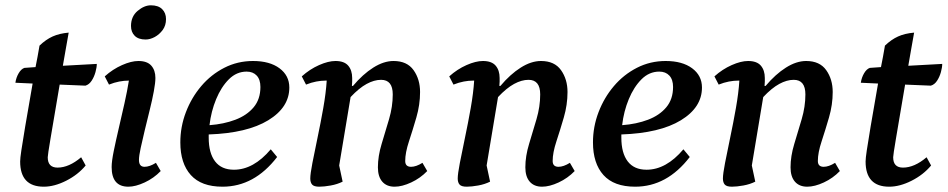

<svg xmlns="http://www.w3.org/2000/svg" viewBox="-20 -692 3573 724"><path d="M145 12Q56 12 56 -83Q56 -95 60.5 -125Q65 -155 75 -215Q85 -275 103 -377L38 -380Q41 -400 50.5 -416Q60 -432 72 -436L114 -439Q118 -457 121.5 -477.5Q125 -498 129 -520Q153 -543 178.5 -554.5Q204 -566 239 -569Q233 -535 227.5 -504Q222 -473 217 -444L345 -451Q345 -438 340 -420Q335 -402 325.5 -387.5Q316 -373 302 -369L205 -373Q181 -232 170.5 -169.5Q160 -107 160 -99Q160 -60 197 -60Q240 -60 286 -99L303 -68Q274 -33 229.5 -10.5Q185 12 145 12Z M464 12Q401 12 401 -62Q401 -84 409 -123Q417 -162 428 -209Q439 -256 449.5 -303Q460 -350 466 -388H464Q448 -388 429.5 -384.5Q411 -381 391 -373L375 -404Q405 -431 440 -446.5Q475 -462 502 -462Q535 -462 550.5 -444.5Q566 -427 566 -398Q566 -380 560 -347.5Q554 -315 544.5 -277Q535 -239 526 -201.5Q517 -164 510.5 -134Q504 -104 504 -89Q504 -63 525 -63Q544 -63 568 -78L586 -47Q560 -20 525.5 -4Q491 12 464 12ZM529 -543Q502 -543 488 -557Q474 -571 474 -594Q474 -630 499 -651Q524 -672 549 -672Q577 -672 591.5 -657.5Q606 -643 606 -620Q606 -596 593.5 -579Q581 -562 563.5 -552.5Q546 -543 529 -543Z M819 12Q739 12 699.5 -32Q660 -76 660 -155Q660 -214 681 -269Q702 -324 739 -367.5Q776 -411 826 -436.5Q876 -462 934 -462Q997 -462 1034 -434.5Q1071 -407 1071 -362Q1071 -287 991.5 -238.5Q912 -190 767 -185Q767 -179 767 -173Q767 -115 791 -83.5Q815 -52 862 -52Q936 -52 1001 -129L1025 -100Q939 12 819 12ZM910 -422Q872 -422 843 -393Q814 -364 795 -318Q776 -272 770 -220Q824 -224 867.5 -240.5Q911 -257 936.5 -287.5Q962 -318 962 -364Q962 -392 948 -407Q934 -422 910 -422Z M1184 12Q1164 12 1157 4Q1150 -4 1150 -19Q1150 -36 1158 -77.5Q1166 -119 1177.5 -173.5Q1189 -228 1199 -284.5Q1209 -341 1212 -388H1207Q1191 -388 1172.5 -384.5Q1154 -381 1134 -373L1118 -404Q1148 -431 1183 -446.5Q1218 -462 1245 -462Q1278 -462 1293 -444.5Q1308 -427 1308 -398Q1308 -391 1308 -384Q1308 -377 1307 -368H1311Q1348 -412 1387.5 -437Q1427 -462 1464 -462Q1515 -462 1539.5 -427.5Q1564 -393 1564 -345Q1564 -297 1550 -249Q1536 -201 1522 -158.5Q1508 -116 1508 -85Q1508 -63 1530 -63Q1549 -63 1573 -78L1591 -47Q1565 -20 1530.5 -4Q1496 12 1468 12Q1438 12 1421.5 -7Q1405 -26 1405 -61Q1405 -103 1419 -149Q1433 -195 1447 -242.5Q1461 -290 1461 -336Q1461 -391 1417 -391Q1391 -391 1362.5 -375.5Q1334 -360 1302 -326L1259 -68L1272 -7Q1252 3 1227 7.5Q1202 12 1184 12Z M1740 12Q1720 12 1713 4Q1706 -4 1706 -19Q1706 -36 1714 -77.5Q1722 -119 1733.5 -173.5Q1745 -228 1755 -284.5Q1765 -341 1768 -388H1763Q1747 -388 1728.5 -384.5Q1710 -381 1690 -373L1674 -404Q1704 -431 1739 -446.5Q1774 -462 1801 -462Q1834 -462 1849 -444.5Q1864 -427 1864 -398Q1864 -391 1864 -384Q1864 -377 1863 -368H1867Q1904 -412 1943.5 -437Q1983 -462 2020 -462Q2071 -462 2095.5 -427.5Q2120 -393 2120 -345Q2120 -297 2106 -249Q2092 -201 2078 -158.5Q2064 -116 2064 -85Q2064 -63 2086 -63Q2105 -63 2129 -78L2147 -47Q2121 -20 2086.5 -4Q2052 12 2024 12Q1994 12 1977.5 -7Q1961 -26 1961 -61Q1961 -103 1975 -149Q1989 -195 2003 -242.5Q2017 -290 2017 -336Q2017 -391 1973 -391Q1947 -391 1918.5 -375.5Q1890 -360 1858 -326L1815 -68L1828 -7Q1808 3 1783 7.5Q1758 12 1740 12Z M2375 12Q2295 12 2255.5 -32Q2216 -76 2216 -155Q2216 -214 2237 -269Q2258 -324 2295 -367.5Q2332 -411 2382 -436.5Q2432 -462 2490 -462Q2553 -462 2590 -434.5Q2627 -407 2627 -362Q2627 -287 2547.5 -238.5Q2468 -190 2323 -185Q2323 -179 2323 -173Q2323 -115 2347 -83.5Q2371 -52 2418 -52Q2492 -52 2557 -129L2581 -100Q2495 12 2375 12ZM2466 -422Q2428 -422 2399 -393Q2370 -364 2351 -318Q2332 -272 2326 -220Q2380 -224 2423.5 -240.5Q2467 -257 2492.5 -287.5Q2518 -318 2518 -364Q2518 -392 2504 -407Q2490 -422 2466 -422Z M2740 12Q2720 12 2713 4Q2706 -4 2706 -19Q2706 -36 2714 -77.5Q2722 -119 2733.5 -173.5Q2745 -228 2755 -284.5Q2765 -341 2768 -388H2763Q2747 -388 2728.5 -384.5Q2710 -381 2690 -373L2674 -404Q2704 -431 2739 -446.5Q2774 -462 2801 -462Q2834 -462 2849 -444.5Q2864 -427 2864 -398Q2864 -391 2864 -384Q2864 -377 2863 -368H2867Q2904 -412 2943.5 -437Q2983 -462 3020 -462Q3071 -462 3095.5 -427.5Q3120 -393 3120 -345Q3120 -297 3106 -249Q3092 -201 3078 -158.5Q3064 -116 3064 -85Q3064 -63 3086 -63Q3105 -63 3129 -78L3147 -47Q3121 -20 3086.5 -4Q3052 12 3024 12Q2994 12 2977.5 -7Q2961 -26 2961 -61Q2961 -103 2975 -149Q2989 -195 3003 -242.5Q3017 -290 3017 -336Q3017 -391 2973 -391Q2947 -391 2918.5 -375.5Q2890 -360 2858 -326L2815 -68L2828 -7Q2808 3 2783 7.5Q2758 12 2740 12Z M3333 12Q3244 12 3244 -83Q3244 -95 3248.5 -125Q3253 -155 3263 -215Q3273 -275 3291 -377L3226 -380Q3229 -400 3238.5 -416Q3248 -432 3260 -436L3302 -439Q3306 -457 3309.5 -477.5Q3313 -498 3317 -520Q3341 -543 3366.5 -554.5Q3392 -566 3427 -569Q3421 -535 3415.5 -504Q3410 -473 3405 -444L3533 -451Q3533 -438 3528 -420Q3523 -402 3513.5 -387.5Q3504 -373 3490 -369L3393 -373Q3369 -232 3358.5 -169.5Q3348 -107 3348 -99Q3348 -60 3385 -60Q3428 -60 3474 -99L3491 -68Q3462 -33 3417.5 -10.5Q3373 12 3333 12Z"/></svg>

Font: Petrona SemiBold
Style: Italic
Weight: 600
Italic angle: -9°
Designer: Ringo R. Seeber
Foundry: Ringo R. Seeber
Version: Version 2.001; ttfautohint (v1.8.3)